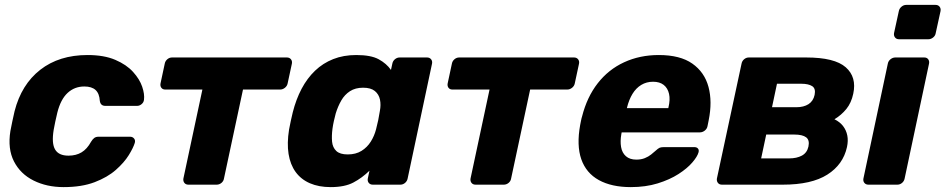

<svg xmlns="http://www.w3.org/2000/svg" viewBox="-20 -755 3866 785"><path d="M239.9 10Q171.1 10 117.2 -16.9Q63.4 -43.8 37.1 -95.1Q10.8 -146.5 22.5 -219.4Q25.5 -235 30.5 -259.4Q35.5 -283.8 39.5 -300Q67.4 -409.5 144.6 -469.7Q221.9 -530 337.9 -530Q405.4 -530 451.4 -510.3Q497.4 -490.6 524.1 -460.9Q550.9 -431.3 561.3 -400.6Q571.7 -369.9 568.7 -347.3Q567.7 -336.6 559.1 -329.4Q550.5 -322.1 540.2 -322.1H411.3Q400.6 -322.1 395.1 -327.3Q389.6 -332.4 388.1 -342.5Q386.4 -372.6 370.8 -387Q355.1 -401.4 324.7 -401.4Q284.9 -401.4 256.5 -375.2Q228.1 -349 214.5 -295Q209.9 -275.6 205.9 -257.2Q201.9 -238.8 199.5 -224.4Q190.4 -169.1 205.2 -143.9Q220 -118.6 259.9 -118.6Q291 -118.6 313.4 -132.1Q335.9 -145.5 352.4 -175.6Q358.8 -186.1 365.6 -191.1Q372.5 -196 383.1 -196H511.7Q522 -196 528.1 -188.7Q534.1 -181.5 531.1 -170.9Q525 -150.7 506.4 -120.6Q487.7 -90.4 453.6 -60.3Q419.5 -30.2 366.8 -10.1Q314.1 10 239.9 10Z M750.3 0Q739.6 0 733.9 -7.2Q728.1 -14.5 729.8 -25.1L807.5 -388.9H655.8Q645.1 -388.9 639.7 -396.1Q634.3 -403.4 636.3 -414L653.6 -494.9Q655.6 -505.5 664.2 -512.8Q672.7 -520 683.4 -520H1152.9Q1163.5 -520 1169.4 -512.8Q1175.4 -505.5 1173.4 -494.9L1156 -414Q1154 -403.4 1144.9 -396.1Q1135.9 -388.9 1125.2 -388.9H973.5L895.7 -25.1Q894.1 -14.5 885.4 -7.2Q876.6 0 866 0Z M1332.1 10Q1283.5 10 1247.2 -5.7Q1210.9 -21.4 1188.8 -51.7Q1166.8 -82 1159.8 -125.6Q1152.9 -169.3 1161.8 -225.1Q1165.6 -245.1 1168.9 -260.6Q1172.3 -276.1 1176.9 -295.5Q1190.4 -348.9 1213.1 -392Q1235.9 -435.1 1268.1 -465.9Q1300.2 -496.7 1342.4 -513.4Q1384.5 -530 1436.4 -530Q1496.8 -530 1528.5 -512.6Q1560.3 -495.2 1578.5 -469.1L1584.1 -494.9Q1586.1 -505.5 1594.7 -512.8Q1603.3 -520 1613.9 -520H1725.9Q1736.5 -520 1742.4 -512.8Q1748.4 -505.5 1746.4 -494.9L1646.6 -25.1Q1644.6 -14.5 1636.1 -7.2Q1627.5 0 1616.9 0H1504.3Q1493.6 0 1487.7 -7.2Q1481.8 -14.5 1483.8 -25.1L1490.6 -57.1Q1460.3 -27.5 1424.8 -8.8Q1389.4 10 1332.1 10ZM1401.5 -123.6Q1434.7 -123.6 1458 -138.1Q1481.3 -152.6 1495.9 -175.9Q1510.5 -199.2 1517.4 -225.9Q1522.6 -245.9 1526.4 -263.9Q1530.1 -282 1533.1 -301.4Q1538 -326.4 1533.5 -347.9Q1529 -369.4 1512.6 -382.9Q1496.1 -396.4 1464.5 -396.4Q1433 -396.4 1411.1 -382.3Q1389.1 -368.1 1375.4 -344.3Q1361.6 -320.4 1352.6 -291.1Q1348.6 -276.1 1345 -260Q1341.4 -243.9 1339.4 -228.9Q1335.5 -199.6 1337.7 -175.7Q1340 -151.9 1355 -137.7Q1370 -123.6 1401.5 -123.6Z M1924.3 0Q1913.6 0 1907.9 -7.2Q1902.1 -14.5 1903.8 -25.1L1981.5 -388.9H1829.8Q1819.1 -388.9 1813.7 -396.1Q1808.3 -403.4 1810.3 -414L1827.6 -494.9Q1829.6 -505.5 1838.2 -512.8Q1846.7 -520 1857.4 -520H2326.9Q2337.5 -520 2343.4 -512.8Q2349.4 -505.5 2347.4 -494.9L2330 -414Q2328 -403.4 2318.9 -396.1Q2309.9 -388.9 2299.2 -388.9H2147.5L2069.7 -25.1Q2068.1 -14.5 2059.4 -7.2Q2050.6 0 2040 0Z M2559 10Q2480.6 10 2428.5 -18.7Q2376.4 -47.4 2356.6 -104.1Q2336.9 -160.7 2352.1 -244.4Q2353.5 -251.2 2355.6 -261.9Q2357.6 -272.5 2359.8 -278.8Q2379.8 -358 2423.7 -414.4Q2467.6 -470.8 2531.7 -500.4Q2595.9 -530 2673.4 -530Q2760.9 -530 2810.7 -494.9Q2860.5 -459.9 2876.7 -399.7Q2892.9 -339.5 2877.5 -263.3L2872.6 -238.9Q2870.6 -228.3 2861.4 -221Q2852.1 -213.8 2841.5 -213.8H2521.7Q2521.7 -213.1 2521.2 -211Q2520.7 -208.9 2520.4 -206.9Q2515.2 -177.5 2519.3 -153.9Q2523.4 -130.2 2539.1 -116.3Q2554.9 -102.4 2581.6 -102.4Q2601.5 -102.4 2616.4 -108.5Q2631.4 -114.6 2642 -123.2Q2652.6 -131.9 2659.6 -138Q2671 -148.5 2677.1 -151Q2683.3 -153.5 2694.9 -153.5H2819Q2828.6 -153.5 2833.6 -147.7Q2838.6 -141.9 2836 -132.2Q2831.4 -115.1 2810.7 -90.9Q2790 -66.6 2754.1 -43.5Q2718.2 -20.4 2669 -5.2Q2619.7 10 2559 10ZM2543.1 -312.9H2712.4L2712.8 -315Q2720.8 -347.5 2715.4 -371.3Q2710 -395 2693.5 -407.9Q2677 -420.8 2650.1 -420.8Q2623.2 -420.8 2601.9 -407.9Q2580.5 -395 2566 -371.3Q2551.5 -347.5 2543.5 -315Z M2931.6 0Q2921 0 2915.3 -7.2Q2909.5 -14.5 2911.1 -25.1L3011.9 -494.9Q3013.9 -505.5 3022.4 -512.8Q3031 -520 3041.6 -520H3276.1Q3392.5 -520 3437.9 -479.9Q3483.4 -439.8 3468.5 -371.5Q3460.7 -334.6 3440.4 -309.5Q3420 -284.4 3391.7 -267.4Q3413.9 -256.5 3426.9 -239.6Q3439.9 -222.7 3444.2 -201.2Q3448.5 -179.6 3442.9 -153.7Q3427.2 -82.1 3362.6 -41.1Q3298 0 3180.5 0ZM3092 -107.4H3206.4Q3237.2 -107.4 3258.4 -118.7Q3279.6 -130.1 3285.3 -155.6Q3290.9 -182.3 3275.9 -193.6Q3261 -204.9 3227.1 -204.9H3112.7ZM3136.4 -316.6H3235.6Q3266 -316.6 3285.6 -329.1Q3305.1 -341.6 3310.6 -367.1Q3315.9 -393 3300.6 -402.8Q3285.4 -412.6 3256 -412.6H3156.7Z M3530.6 0Q3520 0 3514.1 -7.2Q3508.1 -14.5 3510.1 -25.1L3609.9 -494.9Q3611.9 -505.5 3620.9 -512.8Q3630 -520 3640.6 -520H3758.9Q3769.5 -520 3774.9 -512.8Q3780.4 -505.5 3778.4 -494.9L3678.6 -25.1Q3676.6 -14.5 3668.1 -7.2Q3659.5 0 3648.9 0ZM3655.8 -594.5Q3645.1 -594.5 3639.4 -601.8Q3633.6 -609 3635.3 -619.6L3654.9 -709.5Q3656.9 -720.1 3665.8 -727.6Q3674.6 -735 3685.3 -735H3805.1Q3815.7 -735 3821.6 -727.6Q3827.4 -720.1 3825.4 -709.5L3805.7 -619.6Q3804.1 -609 3795.2 -601.8Q3786.2 -594.5 3775.6 -594.5Z"/></svg>

Font: Rubik Light
Style: Italic
Weight: 300
Italic angle: -12°
Designer: Hubert and Fischer
Foundry: Hubert and Fischer
Version: Version 2.300;gftools[0.9.30]